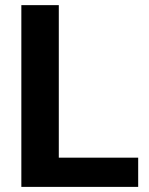

<svg xmlns="http://www.w3.org/2000/svg" viewBox="-20 -731 581 751"><path d="M520.5 -114.3V0H63.5V-710.9H210V-114.3Z"/></svg>

Font: Vazirmatn RD UI FD
Style: Bold
Weight: 700
Designer: Saber Rastikerdar
Foundry: Saber Rastikerdar
Version: Version 33.003